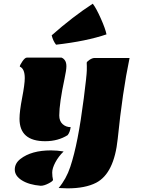

<svg xmlns="http://www.w3.org/2000/svg" viewBox="-20 -804 790 1052"><path d="M86.9 -153.3Q86.9 -193.4 101.3 -268.1Q115.7 -342.8 115.7 -376Q115.7 -427.7 88.4 -439Q88.4 -446.8 102.5 -467.5Q116.7 -488.3 127 -488.3H316.9Q328.1 -484.4 335.9 -472.9Q343.8 -461.4 343.8 -440.9Q343.8 -420.4 334 -375Q304.7 -237.8 304.7 -171.4Q304.7 -140.6 323 -124Q341.3 -107.4 367.2 -107.4Q363.3 -79.1 350.6 -63.5Q297.9 -30.3 227.5 -30.3Q86.9 -30.3 86.9 -153.3ZM455.1 -460Q455.1 -465.8 470.5 -476.1Q485.8 -486.3 498 -486.3H689.9Q650.9 -299.8 625 -43.5Q605.5 146 506.8 197.3Q447.3 228 349.6 228Q334.5 228 301.3 226.1Q342.8 177.2 365 110.6Q387.2 43.9 405 -47.6Q422.9 -139.2 439 -264.9Q455.1 -390.6 455.6 -418Q456.1 -445.3 455.1 -460ZM203.1 213.9Q138.7 208.5 99.9 184.1Q61 159.7 61 125.2Q61 90.8 91.8 66.9Q151.9 20 259.3 20Q293.5 20 328.6 25.9Q300.3 53.2 283.2 85.7Q266.1 118.2 266.1 141.1Q266.1 164.1 270.5 181.2Q270.5 188.5 245.8 201.2Q221.2 213.9 203.1 213.9ZM287.1 -559.1Q270.5 -580.1 263.2 -610.4Q377.9 -711.9 488.3 -783.7Q507.8 -758.3 532.7 -702.1Q557.6 -646 563.5 -615.7Q453.6 -578.1 287.1 -559.1Z"/></svg>

Font: Emblema One
Style: Regular
Weight: 400
Designer: Riccardo De Franceschi
Foundry: Riccardo De Franceschi
Version: Version 1.003